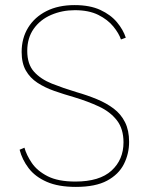

<svg xmlns="http://www.w3.org/2000/svg" viewBox="-20 -727 584 754"><path d="M76 -147Q84 -118 105 -87Q126 -56 167 -35Q208 -14 276 -14Q371 -14 418 -57Q465 -100 465 -168Q465 -221 439 -254.5Q413 -288 369 -308.5Q325 -329 272 -345Q230 -357 193 -370Q156 -383 127 -402Q98 -421 81.5 -450Q65 -479 65 -523Q65 -577 90.5 -618.5Q116 -660 162.5 -683.5Q209 -707 273 -707Q333 -707 374 -688Q415 -669 439.5 -639.5Q464 -610 474 -579L455 -572Q447 -596 425 -623Q403 -650 366 -668.5Q329 -687 274 -687Q224 -687 181 -668.5Q138 -650 112.5 -614Q87 -578 87 -527Q87 -475 113.5 -445.5Q140 -416 184 -398.5Q228 -381 281 -365Q323 -353 360.5 -337.5Q398 -322 426.5 -300.5Q455 -279 471 -247Q487 -215 487 -170Q487 -123 466.5 -82.5Q446 -42 400.5 -17.5Q355 7 278 7Q209 7 163.5 -13Q118 -33 92.5 -66.5Q67 -100 57 -139Z"/></svg>

Font: Albert Sans Thin
Style: Regular
Weight: 250
Designer: Andreas Rasmussen
Foundry: a.Foundry
Version: Version 1.025